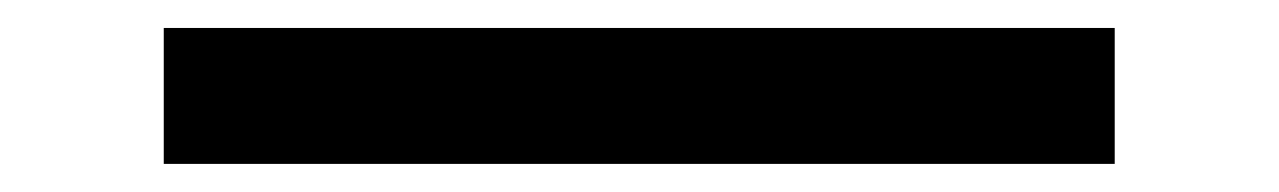

<svg xmlns="http://www.w3.org/2000/svg" viewBox="-20 -899 919 138"><path d="M97.7 -781.2V-878.9H781.2V-781.2Z"/></svg>

Font: BabelStone Pigpen
Style: Regular
Weight: 400
Designer: Andrew West
Foundry: BabelStone
Version: Version 1.02 November 6, 2013